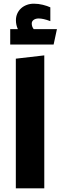

<svg xmlns="http://www.w3.org/2000/svg" viewBox="-20 -1034 370 1054"><path d="M66.9 -711.9 223.1 -730V0H66.9ZM154.3 -904.8Q154.3 -887.7 165 -874H292.5L274.4 -789.6H36.1V-874H78.1Q67.4 -897 67.4 -922.9Q67.4 -942.4 74.7 -959Q82 -975.6 95.2 -987.8Q108.4 -1000 126.5 -1006.8Q144.5 -1013.7 166 -1013.7Q190.9 -1013.7 215.3 -1007.6Q239.7 -1001.5 256.3 -993.7V-918Q217.3 -932.6 192.4 -932.6Q175.8 -932.6 165 -925Q154.3 -917.5 154.3 -904.8Z"/></svg>

Font: DimaExpo
Style: Bold
Weight: 700
Width: 6
Designer: R.Balvardi
Foundry: Dima Software Group
Version: Version 1.00;June 11, 2019;FontCreator 11.5.0.2427 64-bit